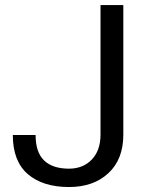

<svg xmlns="http://www.w3.org/2000/svg" viewBox="-20 -731 592 761"><path d="M378.4 -710.9H468.8V-197.3Q468.8 -99.6 409.7 -44.7Q350.6 10.3 253.4 10.3Q149.4 10.3 90.1 -41Q30.8 -92.3 30.8 -195.8H121.1Q121.1 -127.4 154.8 -95Q188.5 -62.5 253.4 -62.5Q309.1 -62.5 343.8 -98.6Q378.4 -134.8 378.4 -197.3Z"/></svg>

Font: Roboto Web
Style: Regular
Weight: 400
Designer: Google
Version: Version 1.200310; 2013